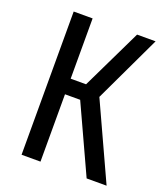

<svg xmlns="http://www.w3.org/2000/svg" viewBox="-129 -779 752 868"><g transform="rotate(20 247.5 -344.5)"><path d="M470 -689 317 -366 485 0H389L240 -324H167V0H76V-689H167V-399H241L381 -689Z"/></g></svg>

Font: Fira Sans Extra Condensed
Style: Regular
Weight: 400
Width: 1
Designer: Carrois Corporate & Edenspiekermann AG
Foundry: Carrois Corporate GbR & Edenspiekermann AG
Version: Version 4.203